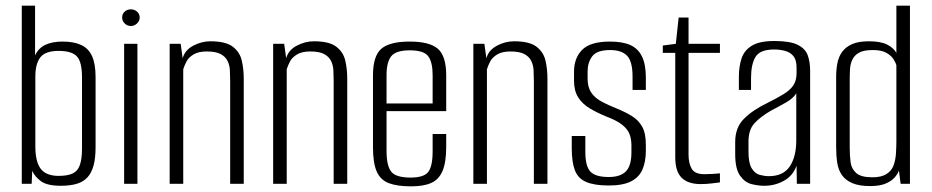

<svg xmlns="http://www.w3.org/2000/svg" viewBox="-20 -650 3295 679"><path d="M195 7Q147 7 125 -9Q103 -25 94 -46L92 0H57V-630H104V-454Q116 -480 140.5 -491.5Q165 -503 201 -503Q241 -503 267 -491Q293 -479 305.5 -451.5Q318 -424 318 -377V-130Q318 -91 311 -65Q304 -39 289.5 -23Q275 -7 251.5 0Q228 7 195 7ZM187 -28Q219 -28 237 -36.5Q255 -45 262.5 -66.5Q270 -88 270 -126V-376Q270 -431 252 -450.5Q234 -470 187 -470Q140 -470 122.5 -447Q105 -424 105 -380V-133Q105 -77 124.5 -52.5Q144 -28 187 -28Z M419 0V-495H466V0ZM443 -558Q430 -558 421 -567Q412 -576 412 -588Q412 -601 421 -609Q430 -617 443 -617Q455 -617 464.5 -609Q474 -601 474 -588Q474 -576 464.5 -567Q455 -558 443 -558Z M580 0V-495H619L626 -444Q634 -473 663.5 -488.5Q693 -504 724 -504Q778 -504 803 -485Q828 -466 835 -436Q842 -406 842 -372V0H794V-364Q794 -383 793 -401.5Q792 -420 784.5 -435Q777 -450 760 -459Q743 -468 711 -468Q682 -468 664.5 -457.5Q647 -447 639.5 -432.5Q632 -418 628 -405V0Z M946 0V-495H985L992 -444Q1000 -473 1029.5 -488.5Q1059 -504 1090 -504Q1144 -504 1169 -485Q1194 -466 1201 -436Q1208 -406 1208 -372V0H1160V-364Q1160 -383 1159 -401.5Q1158 -420 1150.5 -435Q1143 -450 1126 -459Q1109 -468 1077 -468Q1048 -468 1030.5 -457.5Q1013 -447 1005.5 -432.5Q998 -418 994 -405V0Z M1434 9Q1384 9 1354.5 -2.5Q1325 -14 1312 -44Q1299 -74 1299 -130V-383Q1299 -452 1328.5 -477.5Q1358 -503 1429 -503Q1499 -503 1528.5 -477.5Q1558 -452 1558 -383V-257H1347V-116Q1347 -64 1363.5 -43Q1380 -22 1432 -22Q1479 -22 1494.5 -42Q1510 -62 1510 -116V-176H1558V-131Q1558 -76 1545 -45.5Q1532 -15 1505 -3Q1478 9 1434 9ZM1347 -284H1510V-384Q1510 -430 1494.5 -451Q1479 -472 1429 -472Q1380 -472 1363.5 -451Q1347 -430 1347 -384Z M1654 0V-495H1693L1700 -444Q1708 -473 1737.5 -488.5Q1767 -504 1798 -504Q1852 -504 1877 -485Q1902 -466 1909 -436Q1916 -406 1916 -372V0H1868V-364Q1868 -383 1867 -401.5Q1866 -420 1858.5 -435Q1851 -450 1834 -459Q1817 -468 1785 -468Q1756 -468 1738.5 -457.5Q1721 -447 1713.5 -432.5Q1706 -418 1702 -405V0Z M2133 6Q2082 6 2053 -6.5Q2024 -19 2013 -48Q2002 -77 2002 -125V-169H2050V-113Q2050 -62 2068 -43Q2086 -24 2133 -24Q2174 -24 2193.5 -44Q2213 -64 2213 -111V-136Q2213 -159 2206 -176.5Q2199 -194 2180 -209Q2161 -224 2124 -238Q2090 -252 2064.5 -267.5Q2039 -283 2024.5 -306Q2010 -329 2010 -365V-396Q2010 -445 2039 -474Q2068 -503 2137 -503Q2182 -503 2209.5 -490.5Q2237 -478 2250.5 -450Q2264 -422 2264 -376V-332H2217V-379Q2217 -433 2197.5 -453Q2178 -473 2138 -473Q2091 -473 2074.5 -451Q2058 -429 2058 -397V-372Q2058 -343 2070 -324Q2082 -305 2105.5 -292Q2129 -279 2164 -265Q2193 -253 2215.5 -239Q2238 -225 2251 -202Q2264 -179 2264 -138V-117Q2264 -78 2252 -50.5Q2240 -23 2211.5 -8.5Q2183 6 2133 6Z M2457 1Q2436 1 2419 -4.5Q2402 -10 2390.5 -21.5Q2379 -33 2373.5 -51Q2368 -69 2368 -95V-463H2324V-489L2370 -495L2380 -588H2415V-495H2526V-463H2415V-103Q2415 -73 2426 -53.5Q2437 -34 2471 -34Q2486 -34 2502 -35Q2518 -36 2526 -37V-5Q2517 -4 2498 -1.5Q2479 1 2457 1Z M2683 7Q2661 7 2637.5 1Q2614 -5 2597 -29Q2580 -53 2580 -105V-148Q2580 -199 2611 -230Q2642 -261 2694 -286Q2728 -303 2751 -317Q2774 -331 2785.5 -348Q2797 -365 2797 -391V-411Q2797 -438 2786 -451.5Q2775 -465 2756.5 -470Q2738 -475 2718 -475Q2668 -475 2652 -449Q2636 -423 2636 -374V-332H2593V-378Q2593 -415 2602.5 -443.5Q2612 -472 2639 -488.5Q2666 -505 2718 -505Q2774 -505 2801 -491.5Q2828 -478 2836.5 -454.5Q2845 -431 2845 -400V0H2798L2797 -64Q2784 -28 2752 -10.5Q2720 7 2683 7ZM2699 -27Q2750 -27 2773 -61.5Q2796 -96 2796 -154V-320Q2785 -302 2759.5 -287.5Q2734 -273 2707 -259Q2669 -237 2648 -214Q2627 -191 2627 -149V-113Q2627 -73 2638.5 -54.5Q2650 -36 2667 -31.5Q2684 -27 2699 -27Z M3057 8Q3019 8 2995 -2Q2971 -12 2958 -30Q2945 -48 2941 -73.5Q2937 -99 2937 -130V-378Q2937 -404 2941.5 -427Q2946 -450 2958.5 -467Q2971 -484 2993.5 -494Q3016 -504 3053 -504Q3094 -504 3117 -492.5Q3140 -481 3150 -463V-630H3198V0H3165L3159 -47Q3154 -33 3142 -20.5Q3130 -8 3110 0Q3090 8 3057 8ZM3065 -23Q3097 -23 3115 -34.5Q3133 -46 3140 -65Q3147 -84 3148.5 -107Q3150 -130 3150 -151V-419Q3147 -430 3139 -442Q3131 -454 3114 -463.5Q3097 -473 3067 -473Q3035 -473 3018.5 -464Q3002 -455 2994.5 -439.5Q2987 -424 2986 -405.5Q2985 -387 2985 -367V-127Q2985 -101 2988 -77Q2991 -53 3008 -38Q3025 -23 3065 -23Z"/></svg>

Font: Alumni Sans Light
Style: Regular
Weight: 300
Version: Version 1.018